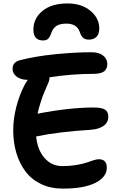

<svg xmlns="http://www.w3.org/2000/svg" viewBox="-20 -1026 712 1120"><path d="M374 -1005.9Q456.1 -1005.9 507.6 -962.9Q559.1 -919.9 559.1 -859.9Q559.1 -827.1 542.7 -811Q526.4 -794.9 498 -794.9Q478 -794.9 466.1 -804.4Q454.1 -814 445.8 -837.9Q429.7 -888.2 367.2 -888.2Q331.5 -888.2 310.8 -875.7Q290 -863.3 280.8 -837.9Q272 -811.5 261.7 -800.8Q251.5 -790 231.9 -790Q174.8 -790 174.8 -853Q174.8 -918.9 227.8 -962.4Q280.8 -1005.9 374 -1005.9ZM346.2 74.2Q275.9 74.2 220.2 47.9Q164.6 21.5 129.4 -24.9Q94.2 -71.3 75.7 -132.6Q57.1 -193.8 57.1 -266.1Q57.1 -331.5 74.7 -400.9Q92.3 -470.2 122.1 -527.8Q127.4 -539.6 142.1 -560.1Q100.1 -560.5 76.7 -579.3Q53.2 -598.1 53.2 -624Q53.2 -662.1 92.8 -673.8Q183.6 -697.8 300.3 -709.5Q417 -721.2 513.2 -721.2Q557.6 -721.2 581.8 -701.7Q606 -682.1 606 -652.8Q606 -624.5 587.6 -609.9Q569.3 -595.2 523.9 -595.2Q399.4 -595.2 269 -575.2Q269 -566.4 266.1 -553.2L251 -517.6Q235.4 -481.4 230 -467.5Q224.6 -453.6 214.8 -422.1Q205.1 -390.6 199.2 -362.8Q384.8 -398.9 526.9 -398.9Q573.2 -398.9 592.5 -386.5Q611.8 -374 611.8 -345.2Q611.8 -311 583.5 -291.5Q555.2 -272 509.8 -269Q321.8 -257.3 190.9 -230Q198.2 -152.3 239.5 -104.7Q280.8 -57.1 344.2 -57.1Q387.7 -57.1 425.3 -63.5Q462.9 -69.8 483.6 -77.1Q504.4 -84.5 524.2 -90.8Q543.9 -97.2 556.2 -97.2Q603 -97.2 603 -47.9Q603 6.8 536.6 40.5Q470.2 74.2 346.2 74.2Z"/></svg>

Font: Shantell Sans Irregular Bouncy
Style: Regular
Weight: 600
Designer: Stephen Nixon, Anya Danilova, Shantell Martin
Foundry: Arrow Type
Version: Version 1.006;[9816181b4]